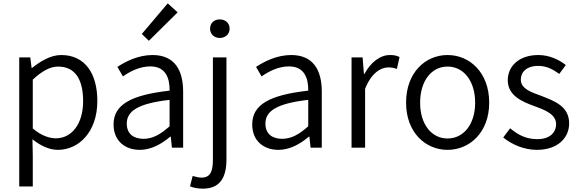

<svg xmlns="http://www.w3.org/2000/svg" viewBox="-20 -883 3460 1148"><path d="M95 232H176V45L174 -50C225 -10 276 13 326 13C451 13 562 -94 562 -279C562 -445 487 -554 346 -554C283 -554 222 -517 172 -477H169L161 -540H95ZM314 -56C277 -56 227 -71 176 -115V-407C231 -458 280 -485 327 -485C435 -485 477 -400 477 -278C477 -141 408 -56 314 -56Z M816 13C884 13 946 -22 998 -66H1001L1008 0H1075V-335C1075 -465 1023 -554 892 -554C805 -554 729 -514 682 -483L715 -426C756 -455 814 -486 879 -486C972 -486 995 -414 994 -341C762 -315 659 -257 659 -139C659 -41 727 13 816 13ZM838 -53C783 -53 738 -79 738 -144C738 -218 803 -264 994 -286V-128C939 -79 893 -53 838 -53ZM870 -639 1042 -809 983 -863 828 -680Z M1193 245C1294 245 1334 180 1334 71V-540H1253V70C1253 136 1241 179 1185 179C1165 179 1146 173 1132 169L1116 231C1134 239 1162 245 1193 245ZM1294 -656C1327 -656 1353 -679 1353 -711C1353 -746 1327 -767 1294 -767C1261 -767 1236 -746 1236 -711C1236 -679 1261 -656 1294 -656Z M1645 13C1713 13 1775 -22 1827 -66H1830L1837 0H1904V-335C1904 -465 1852 -554 1721 -554C1634 -554 1558 -514 1511 -483L1544 -426C1585 -455 1643 -486 1708 -486C1801 -486 1824 -414 1823 -341C1591 -315 1488 -257 1488 -139C1488 -41 1556 13 1645 13ZM1667 -53C1612 -53 1567 -79 1567 -144C1567 -218 1632 -264 1823 -286V-128C1768 -79 1722 -53 1667 -53Z M2082 0H2163V-352C2200 -446 2256 -480 2302 -480C2323 -480 2335 -477 2353 -471L2369 -542C2351 -551 2335 -554 2312 -554C2251 -554 2196 -509 2159 -441H2156L2148 -540H2082Z M2656 13C2788 13 2905 -91 2905 -269C2905 -450 2788 -554 2656 -554C2524 -554 2408 -450 2408 -269C2408 -91 2524 13 2656 13ZM2656 -55C2559 -55 2492 -141 2492 -269C2492 -398 2559 -485 2656 -485C2753 -485 2821 -398 2821 -269C2821 -141 2753 -55 2656 -55Z M3190 13C3315 13 3383 -59 3383 -145C3383 -248 3295 -279 3216 -310C3154 -332 3094 -353 3094 -407C3094 -451 3127 -489 3199 -489C3248 -489 3287 -468 3324 -441L3363 -494C3322 -527 3263 -554 3199 -554C3083 -554 3016 -487 3016 -403C3016 -311 3102 -275 3179 -247C3240 -225 3305 -199 3305 -141C3305 -91 3268 -51 3193 -51C3125 -51 3077 -77 3030 -116L2989 -61C3040 -19 3113 13 3190 13Z"/></svg>

Font: Genne Gothic Normal
Style: Regular
Weight: 350
Designer: Ryoko NISHIZUKA (kana & ideographs); Paul D. Hunt (Latin, Greek & Cyrillic); Wenlong ZHANG (bopomofo); Sandoll Communica
Foundry: Adobe Systems Incorporated
Version: Version 1.004;PS 1.004;hotconv 16.6.51;makeotf.lib2.5.65220